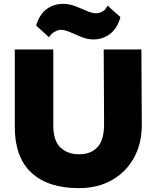

<svg xmlns="http://www.w3.org/2000/svg" viewBox="-20 -967 814 998"><path d="M519 -710H715L717 -321Q718 -223 677 -148Q636 -73 562 -31Q488 11 390 11Q230 11 143.5 -69Q57 -149 57 -306V-710H257V-316Q257 -235 294.5 -200Q332 -165 391 -165Q453 -165 487.5 -203Q522 -241 521 -328ZM465 -762Q435 -762 404 -774.5Q373 -787 345 -799.5Q317 -812 295 -812Q283 -812 265 -802.5Q247 -793 235 -773L168 -834Q185 -892 222 -919.5Q259 -947 309 -947Q339 -947 370.5 -935Q402 -923 430.5 -910.5Q459 -898 479 -898Q496 -898 512.5 -907Q529 -916 539 -938L606 -878Q590 -820 552.5 -791Q515 -762 465 -762Z"/></svg>

Font: Livvic Black
Style: Regular
Weight: 900
Designer: Jacques Le Bailly, Baron von Fonthausen
Version: Version 1.001; ttfautohint (v1.8.2)